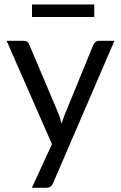

<svg xmlns="http://www.w3.org/2000/svg" viewBox="-20 -694 556 885"><path d="M193 171.5H127L219.5 -29.5L10.5 -506H87.5Q108.5 -506 115 -488L250.5 -168Q259 -146 264 -124Q270.5 -147 279.5 -168.5L410.5 -488Q420 -506 437 -506H507.5L225 149.5Q221 160 213.5 165.8Q206 171.5 193 171.5ZM414.5 -615.5H127.5V-673.5H414.5Z"/></svg>

Font: Verano Sans
Style: Regular
Weight: 400
Designer: Lukasz Dziedzic with Adam Twardoch and Botio Nikoltchev
Foundry: tyPoland Lukasz Dziedzic
Version: Version 3.001;December 28, 2019;FontCreator 12.0.0.2547 64-b